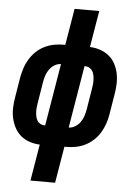

<svg xmlns="http://www.w3.org/2000/svg" viewBox="-61 -781 723 1032"><g transform="rotate(5 300.0 -265.0)"><path d="M143 205 176 8Q147 7 120.5 -2Q94 -11 73.5 -28Q53 -45 40 -69.5Q27 -94 21 -121Q15 -148 16 -177Q17 -206 22 -234L40 -344Q45 -369 53 -394Q61 -419 75.5 -442.5Q90 -466 110 -485Q130 -504 154.5 -516Q179 -528 204.5 -533Q230 -538 256 -538H266L299 -735H432L399 -538Q428 -537 454.5 -528Q481 -519 502 -502Q523 -485 536 -460.5Q549 -436 554.5 -409Q560 -382 559 -353Q558 -324 553 -296L535 -186Q531 -161 522.5 -136Q514 -111 500 -87.5Q486 -64 465.5 -45Q445 -26 421 -14Q397 -2 371 3Q345 8 319 8H309L276 205ZM323 -97Q341 -97 358 -107.5Q375 -118 386 -134Q397 -150 402.5 -167.5Q408 -185 411 -203L429 -313Q431 -325 432.5 -338Q434 -351 433.5 -364Q433 -377 430.5 -389Q428 -401 422 -411Q416 -421 405.5 -427Q395 -433 382 -433H379ZM193 -97H196L252 -433Q234 -433 217 -422.5Q200 -412 189 -396Q178 -380 172.5 -362.5Q167 -345 164 -327L146 -217Q144 -205 142.5 -192Q141 -179 141.5 -166Q142 -153 144.5 -141Q147 -129 153 -119Q159 -109 169.5 -103Q180 -97 193 -97Z"/></g></svg>

Font: Iosevka Curly XBdExObl
Style: Regular
Weight: 800
Width: 7
Italic angle: -9°
Monospace: yes
Designer: Belleve Invis
Foundry: Belleve Invis
Version: Version 11.1.0; ttfautohint (v1.8.3)